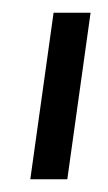

<svg xmlns="http://www.w3.org/2000/svg" viewBox="-20 -720 170 301"><path d="M27.5 -439 64 -700H122L85.5 -439Z"/></svg>

Font: Urbanist
Style: Italic
Weight: 400
Italic angle: -8°
Designer: Corey Hu
Foundry: Corey Hu
Version: Version 1.330; ttfautohint (v1.8.4.7-5d5b)